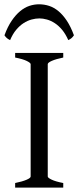

<svg xmlns="http://www.w3.org/2000/svg" viewBox="-35 -857 357 877"><path d="M34.2 0V-21Q67.4 -27.8 86.2 -35.9Q105 -43.9 105 -50.8V-564Q105 -569.8 87.2 -578.6Q69.3 -587.4 34.2 -594.2V-615.2H253.9V-594.2Q220.7 -587.4 201.9 -579.1Q183.1 -570.8 183.1 -564V-50.8Q183.1 -44.9 200.9 -36.4Q218.8 -27.8 253.9 -21V0ZM-14.6 -695.8Q0 -735.4 18.3 -762.2Q36.6 -789.1 56.9 -805.9Q77.1 -822.8 99.1 -830.1Q121.1 -837.4 143.1 -837.4Q167 -837.4 189.5 -830.1Q211.9 -822.8 232.2 -805.9Q252.4 -789.1 270.3 -762.2Q288.1 -735.4 302.7 -695.8Q296.9 -687 291 -682.4Q285.2 -677.7 276.9 -673.8Q264.6 -701.7 248.8 -720.7Q232.9 -739.7 215.3 -751.2Q197.8 -762.7 179.4 -767.8Q161.1 -772.9 145 -772.9Q127.9 -772.9 109.1 -767.8Q90.3 -762.7 72.5 -751.2Q54.7 -739.7 38.8 -720.7Q22.9 -701.7 11.2 -673.8Q2.9 -677.7 -2.9 -682.4Q-8.8 -687 -14.6 -695.8Z"/></svg>

Font: Noto Serif Devanagari
Style: Bold
Weight: 700
Designer: Monotype Design Team
Foundry: Monotype Imaging Inc.
Version: Version 1.01